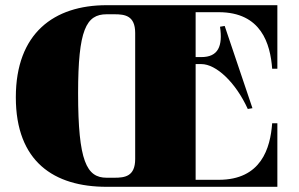

<svg xmlns="http://www.w3.org/2000/svg" viewBox="-20 -720 1154 740"><path d="M823 -673C987 -673 1022 -551 1029 -455H1049V-700H391C188 -700 41 -592 41 -345C41 -97 188 0 391 0H1049V-245H1029C1022 -149 987 -27 823 -27H734V-473H756C813 -473 888 -403 935 -300L953 -303L846 -620L828 -617C839 -542 821 -500 756 -500H734V-673ZM501 -593V-107C501 -40 461 -35 421 -35H391C314 -35 281 -98 281 -361C281 -605 312 -665 391 -665H421C461 -665 501 -660 501 -593Z"/></svg>

Font: Sprat Black
Style: Regular
Weight: 900
Designer: Ethan Nakache
Foundry: Collletttivo
Version: Version 2.000;Glyphs 3.2 (3217)